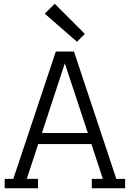

<svg xmlns="http://www.w3.org/2000/svg" viewBox="-20 -1005 693 1025"><path d="M278 -730 51 -50H5V0H183V-50H123L184 -236H468L529 -50H470V0H648V-50H601L375 -730ZM326 -667 449 -295H204ZM391 -782 219 -932 272 -985 433 -824Z"/></svg>

Font: Glegoo
Style: Regular
Weight: 400
Version: Version 2.0.1; ttfautohint (v0.9) -r 48 -G 60